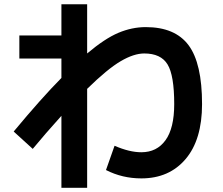

<svg xmlns="http://www.w3.org/2000/svg" viewBox="-20 -813 1040 896"><path d="M266.6 -272.5Q187.5 -184.6 132.8 -118.2L43.9 -199.2Q172.9 -354.5 266.6 -449.2V-540H70.3V-647.5H266.6V-793H386.7V-563.5Q468.8 -632.8 532.2 -659.7Q595.7 -686.5 660.2 -686.5Q796.9 -686.5 859.9 -602.1Q922.9 -517.6 922.9 -327.1Q922.9 -161.1 846.2 -70.8Q769.5 19.5 639.6 19.5Q550.8 19.5 474.6 -19.5L514.6 -132.8Q584 -102.5 639.6 -102.5Q711.9 -102.5 752.4 -158.7Q793 -214.8 793 -327.1Q793 -461.9 761.7 -512.7Q730.5 -563.5 653.3 -563.5Q604.5 -563.5 543 -527.3Q481.4 -491.2 386.7 -398.4V63.5H266.6Z"/></svg>

Font: Mgen+ 1c bold
Style: Bold
Weight: 700
Designer: [Source Han Sans]
Ryoko NISHIZUKA  (kana & ideographs); Paul D. Hunt (Latin, Greek & Cyrillic); Wenlong ZHANG  (bopomofo
Version: Version 1.059.20150602